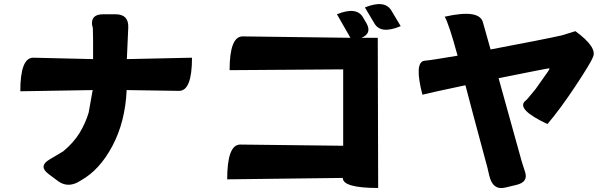

<svg xmlns="http://www.w3.org/2000/svg" viewBox="-20 -872 3040 955"><path d="M443 -674Q443 -749 439 -741Q428 -801 493 -801H555Q620 -801 618 -736L611 -578L935 -585Q935 -419 870 -420L610 -424Q603 -266 539 -146Q476 -27 383 25Q321 67 269 29L222 -6Q170 -45 225 -78L294 -119Q346 -162 376 -211Q406 -261 421 -312L441 -424L81 -418Q81 -586 146 -585L443 -578Z M1656 -801Q1754 -841 1786 -785L1803 -756Q1831 -706 1778 -684H1859L1861 63Q1685 63 1685 13L1110 20Q1110 -153 1175 -153L1687 -147V-527L1122 -523Q1122 -691 1187 -691L1723 -684L1656 -801ZM1795 -835Q1894 -875 1927 -819L1973 -742Q1874 -700 1842 -756L1795 -835Z M2256 -595Q2213 -753 2192 -789Q2369 -829 2383 -757L2390 -733L2420 -626Q2690 -677 2774 -696L2842 -717Q2953 -636 2929 -587Q2919 -560 2843 -445Q2767 -330 2703 -255Q2547 -328 2592 -370Q2596 -369 2644 -429L2702 -511Q2718 -534 2711 -532Q2702 -532 2460 -483Q2556 -135 2575 -69Q2597 0 2591 -19Q2610 34 2547 48L2493 61Q2430 76 2413 -1L2405 -36Q2397 -65 2380 -129Q2363 -193 2337 -289Q2312 -386 2295 -448Q2129 -413 2081 -401Q2039 -564 2092 -570Q2121 -572 2256 -595Z"/></svg>

Font: Swei Half Moon CJK SC
Style: Black
Weight: 900
Version: Version 2.071